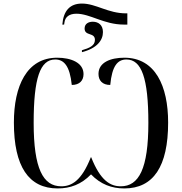

<svg xmlns="http://www.w3.org/2000/svg" viewBox="-20 -1048 1022 1078"><path d="M330 -910H340L342 -923C346 -952 368 -971 409 -971C486 -971 564 -910 675 -910H695V-973H688C586 -973 519 -1028 440 -1028C373 -1028 336 -988 330 -910ZM440 -766V-755C525 -777 558 -822 558 -868C558 -908 532 -926 501 -926C476 -926 455 -914 455 -888C455 -844 513 -868 513 -824C513 -791 481 -778 440 -766ZM304 10C375 10 437 -13 491 -69C545 -13 607 10 678 10C841 10 924 -113 924 -360C924 -565 852 -724 678 -724C601 -724 533 -698 533 -633C533 -596 555 -571 599 -571C609 -678 640 -714 690 -714C775 -714 813 -609 813 -358C813 -101 760 -2 658 -2C600 -2 544 -33 492 -165H490C438 -33 382 -2 324 -2C222 -2 169 -101 169 -358C169 -609 205 -714 290 -714C339 -714 372 -678 383 -571C427 -571 449 -596 449 -632C449 -696 379 -724 301 -724C130 -724 58 -565 58 -360C58 -113 141 10 304 10Z"/></svg>

Font: Noto Serif Display
Style: Regular
Weight: 400
Designer: Monotype Design Team
Foundry: Monotype Imaging Inc.
Version: Version 2.009